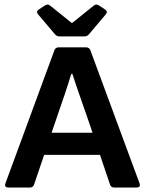

<svg xmlns="http://www.w3.org/2000/svg" viewBox="-20 -836 646 856"><path d="M376 -682.6 452.1 -772.5C459 -781.2 457 -788.1 448.2 -793.9L419.9 -812.5C412.1 -817.4 404.3 -816.4 397.5 -810.5L302.7 -734.4H298.8L204.1 -810.5C197.3 -816.4 189.5 -817.4 181.6 -812.5L153.3 -793.9C144.5 -788.1 142.6 -781.2 149.4 -772.5L225.6 -682.6C230.5 -676.8 237.3 -673.8 245.1 -673.8H356.4C364.3 -673.8 371.1 -676.8 376 -682.6ZM488.3 0H589.8C600.6 0 606.4 -5.9 602.5 -17.6L382.8 -612.3C379.9 -620.1 373 -625 364.3 -625H241.2C232.4 -625 225.6 -620.1 222.7 -612.3L3.9 -17.6C0 -5.9 5.9 0 16.6 0H114.3C123 0 128.9 -4.9 131.8 -12.7L176.8 -145.5H425.8L470.7 -12.7C473.6 -4.9 479.5 0 488.3 0ZM210 -244.1 236.3 -321.3C256.8 -379.9 278.3 -442.4 297.9 -506.8H302.7C323.2 -442.4 341.8 -392.6 366.2 -321.3L392.6 -244.1Z"/></svg>

Font: Ed Sans Neue SemiBold
Style: Regular
Weight: 600
Designer: Stephen Hutchings
Version: Version 1.004;PS 001.004;hotconv 1.0.88;makeotf.lib2.5.64775